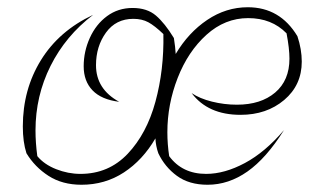

<svg xmlns="http://www.w3.org/2000/svg" viewBox="-20 -500 876 530"><path d="M779 -338Q779 -366 771 -408Q730 -450 665 -450Q601 -450 550 -404Q499 -358 470.5 -285Q442 -212 442 -135Q442 -102 447 -69Q483 -20 549 -20Q600 -20 656 -50Q712 -80 764 -141Q715 -63 663 -26.5Q611 10 553 10Q502 10 468.5 -14.5Q435 -39 417 -77Q410 -97 409 -118Q374 -58 322 -24Q270 10 205 10Q152 10 114 -14.5Q76 -39 53 -77Q43 -108 43 -151Q43 -253 93 -334Q143 -415 237 -459Q161 -401 119.5 -318Q78 -235 78 -140Q78 -106 83 -69Q102 -46 135 -33Q168 -20 202 -20Q280 -20 332.5 -75.5Q385 -131 409 -219Q433 -307 431 -406Q407 -429 389.5 -438.5Q372 -448 348 -448Q300 -448 272.5 -410Q245 -372 245 -320Q245 -254 309 -219Q260 -225 235.5 -250.5Q211 -276 211 -317Q211 -358 228 -395.5Q245 -433 275.5 -455.5Q306 -478 346 -478Q386 -478 410.5 -457Q435 -436 460 -395Q464 -370 465 -351Q500 -410 552 -445Q604 -480 664 -480Q753 -480 801 -400Q813 -364 813 -330Q813 -265 764.5 -224Q716 -183 644 -183Q554 -183 509 -243Q531 -228 565 -219.5Q599 -211 634 -211Q700 -211 739.5 -244.5Q779 -278 779 -338Z"/></svg>

Font: Srisakdi
Style: Regular
Weight: 400
Designer: Cadson Demak Co.,Ltd.
Foundry: Cadson Demak Co.,Ltd.
Version: Version 1.000